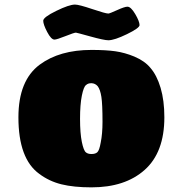

<svg xmlns="http://www.w3.org/2000/svg" viewBox="-20 -806 735 835"><path d="M377.9 8.8Q300.8 8.8 247.3 -4.4Q193.8 -17.6 150.9 -49.8Q60.1 -115.2 60.1 -295.9Q60.1 -456.1 152.8 -524.9Q239.3 -588.9 377.9 -588.9Q440.9 -588.9 481.9 -583Q522.9 -577.1 564 -560.1Q609.9 -540.5 633.8 -511.2Q662.1 -479 678.5 -423.8Q694.8 -368.7 694.8 -295.9Q694.8 -143.1 608.9 -66.9Q523.9 8.8 377.9 8.8ZM404.8 -431.2Q394 -443.4 378.7 -444.1Q363.3 -444.8 354 -436Q343.8 -428.7 335.9 -389.9Q328.1 -351.1 328.1 -289.1Q328.1 -227.1 335.9 -188.7Q343.8 -150.4 354 -143.1Q362.3 -136.2 377.9 -136.2Q395.5 -136.2 403.8 -144.5Q412.1 -152.8 418 -186Q425.8 -224.1 425.8 -275.9Q425.8 -353 420.9 -384.8Q416 -416.5 404.8 -431.2ZM168 -715.8Q168 -731 224.4 -758.5Q280.8 -786.1 306.2 -786.1Q323.2 -786.1 381.1 -766.6Q439 -747.1 451.2 -747.1Q456.5 -747.1 489.3 -762Q522 -776.9 534.2 -776.9Q549.3 -776.9 568.1 -744.9Q586.9 -712.9 586.9 -696.8Q586.9 -684.1 532.2 -657.5Q477.5 -630.9 451.2 -630.9Q432.6 -630.9 372.8 -647.5Q313 -664.1 310.1 -664.1Q302.7 -664.1 264.6 -648.9Q226.6 -633.8 216.8 -633.8Q202.6 -633.8 185.3 -666.7Q168 -699.7 168 -715.8Z"/></svg>

Font: GGS TheRock Black
Style: Regular
Weight: 900
Designer: Rodrigo Fuenzalida (2012); Goodgame Studios (2014)
Foundry: Rodrigo Fuenzalida,2012;  GGS,2014
Version: Version 1.002 | FøM Mod